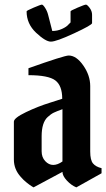

<svg xmlns="http://www.w3.org/2000/svg" viewBox="-20 -810 459 830"><path d="M370 -438V-155Q370 -118 382 -103.5Q394 -89 419 -83V-61L310 0Q288 -9 269 -29.5Q250 -50 250 -67L125 0Q122 -2 116 -5.5Q110 -9 95.5 -20.5Q81 -32 70 -45Q40 -78 40 -120V-284Q40 -300 92 -325Q144 -350 196 -366L249 -383Q249 -440 219 -462.5Q189 -485 103 -485V-515Q258 -570 277 -570Q310 -570 340 -527Q370 -484 370 -438ZM250 -112V-338Q225 -329 212.5 -323Q200 -317 186 -304Q160 -280 160 -221V-156Q160 -130 175.5 -113.5Q191 -97 210 -97Q229 -97 250 -112ZM378 -746V-710Q378 -702 300.5 -666Q223 -630 200 -630Q177 -630 136 -668.5Q95 -707 95 -761Q95 -764 125.5 -777Q156 -790 161 -790Q166 -790 175 -776Q184 -762 188 -746L206 -676Q228 -676 248 -685Q268 -694 276 -704L285 -713V-761Q285 -764 315.5 -777Q346 -790 351.5 -790Q357 -790 367.5 -776Q378 -762 378 -746Z"/></svg>

Font: Pirata One
Style: Regular
Weight: 400
Designer: Rodrigo Fuenzalida, Nicolas Massi
Foundry: Rodrigo Fuenzalida, Nicolas Massi
Version: Version 1.001